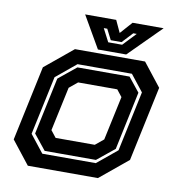

<svg xmlns="http://www.w3.org/2000/svg" viewBox="-79 -770 786 843"><g transform="rotate(10 314.0 -349.0)"><path d="M100.5 0 19.5 -103 90.5 -437 215.5 -540H528L609 -437L538 -103L413 0ZM154 -63H392.5L481 -136L538 -404L480.5 -477H238L148.5 -403L92.5 -141ZM162 -77 107.5 -145 161.5 -399 240 -463H472.5L523 -400L468 -140L390.5 -77ZM199.5 -141.5H374L411 -172L453 -368L429 -398.5H254.5L217.5 -368L175.5 -172ZM315 -556 233 -698H371.5L396.5 -644L444.5 -698H583L441 -556ZM354 -595H416L471 -653H455.5L411.5 -606H363.5L339.5 -653H324Z"/></g></svg>

Font: Tourney Thin
Style: Bold Italic
Weight: 700
Italic angle: -12°
Version: Version 1.015